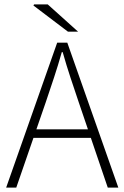

<svg xmlns="http://www.w3.org/2000/svg" viewBox="-20 -853 566 873"><path d="M8 0 240 -659H286L518 0H470L338 -388Q318 -447 300 -501.5Q282 -556 265 -616H261Q244 -556 226 -501.5Q208 -447 188 -388L54 0ZM114 -226V-265H409V-226ZM289 -709 132 -828 135 -833H197L335 -709Z"/></svg>

Font: Source Sans 3 ExtraLight Light
Style: Regular
Weight: 300
Version: Version 3.052;hotconv 1.1.0;makeotfexe 2.6.0